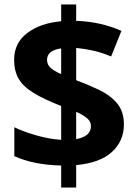

<svg xmlns="http://www.w3.org/2000/svg" viewBox="-20 -779 612 857"><path d="M253 -40Q188 -42 137 -52.5Q86 -63 44 -82V-211Q85 -191 143 -174.5Q201 -158 253 -155V-306Q176 -336 129.5 -364.5Q83 -393 63 -428Q43 -463 43 -512Q43 -587 101.5 -631.5Q160 -676 253 -684V-759H320V-686Q431 -682 522 -641L476 -527Q436 -544 395.5 -553Q355 -562 320 -565V-421Q374 -401 423 -377.5Q472 -354 502.5 -318Q533 -282 533 -223Q533 -150 480 -101Q427 -52 320 -42V58H253ZM253 -563Q190 -554 190 -512Q190 -491 205 -477Q220 -463 253 -448ZM320 -158Q386 -170 386 -216Q386 -236 369.5 -250.5Q353 -265 320 -280Z"/></svg>

Font: Noto Sans Ethiopic
Style: Bold
Weight: 700
Designer: Monotype Design Team
Foundry: Monotype Imaging Inc.
Version: Version 2.102; ttfautohint (v1.8.4.7-5d5b)